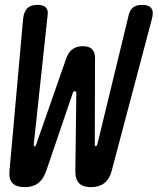

<svg xmlns="http://www.w3.org/2000/svg" viewBox="-20 -760 649 790"><path d="M19 -56 75 -682Q78 -711 92 -725.5Q106 -740 134 -740Q158 -740 168.5 -729.5Q179 -719 176 -698L119 -167Q118 -160 120 -158H122Q126 -157 129 -166L253 -521Q262 -546 279 -558Q296 -570 321 -570Q346 -570 358.5 -558Q371 -546 371 -521L370 -167Q369 -161 372 -159H374Q379 -159 381 -168L510 -700Q515 -720 528.5 -730Q542 -740 565 -740Q593 -740 603 -725.5Q613 -711 605 -682L439 -55Q430 -22 408.5 -6Q387 10 354 10Q321 10 305.5 -6Q290 -22 290 -54L294 -376Q294 -382 291 -384Q290 -385 288 -385Q282 -385 279 -376L170 -56Q158 -22 136.5 -6Q115 10 81.5 10Q48 10 32 -6Q16 -22 19 -56Z"/></svg>

Font: Maple Mono NL Medium
Style: Italic
Weight: 500
Italic angle: -10°
Monospace: yes
Designer: subframe7536
Version: Version 7.000